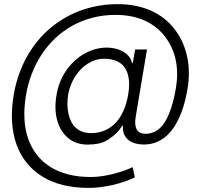

<svg xmlns="http://www.w3.org/2000/svg" viewBox="-20 -720 976 932"><path d="M45.8 -255.7Q56.8 -322.4 80.4 -381.2Q104 -440 138.5 -489.3Q172.9 -538.7 217.5 -577.8Q262.1 -616.8 314.5 -644Q366.8 -671.2 426.5 -685.5Q486.2 -699.9 551.1 -699.9Q598.7 -699.9 639.9 -691.4Q681.1 -682.9 715.9 -666.9Q750.7 -650.9 779.1 -628Q807.5 -605.1 829.2 -576.3Q850.9 -547.6 865.6 -514.9Q880.3 -482.2 888.1 -446.2Q896 -410.2 896.7 -371.8Q897.4 -333.5 891 -293.7Q886.4 -264.6 878.7 -233Q871.1 -201.3 859.2 -170.8Q847.3 -140.3 830.8 -112.6Q814.3 -84.9 792.1 -63.9Q769.9 -43 741.5 -30.7Q713.1 -18.5 677.6 -18.5Q658 -18.5 639.2 -23.3Q620.4 -28.1 605.8 -38.7Q591.3 -49.4 583.1 -66.8Q574.9 -84.2 576.7 -109.7H572.8Q561.4 -90.2 545.3 -74.2Q529.1 -58.2 507.8 -44Q484 -28.4 458.8 -23.3Q433.6 -18.1 405.9 -18.1Q346.6 -18.1 308.6 -51.8Q271.3 -84.2 257.1 -137.8Q242.9 -191.4 254.3 -258.5Q264.9 -323.2 298.7 -373.6Q315.7 -399.1 337.5 -420.3Q359.4 -441.4 384.9 -456.7Q410.5 -471.9 439.5 -480.5Q468.4 -489 499.3 -489Q517.4 -489 536.9 -484.9Q556.5 -480.8 573.7 -471.8Q590.9 -462.7 603.7 -448.5Q616.5 -434.3 620.7 -414.4H624.6L636 -479.8H693.5L638.1 -149.5Q632.5 -112.2 643.8 -91.4Q655.2 -70.7 687.1 -70.7Q744.7 -70.7 780.2 -127.7Q815.7 -184.7 834.2 -294.4Q845.9 -365.1 833.3 -427Q820.7 -489 782.7 -540.1Q764.2 -565 739.7 -584.9Q715.2 -604.8 685 -618.8Q654.8 -632.8 618.8 -640.3Q582.7 -647.7 540.8 -647.7Q482.2 -647.7 429.5 -634.1Q376.8 -620.4 331.3 -595.2Q285.9 -570 248.2 -534.3Q210.6 -498.6 181.8 -454.9Q153.1 -411.2 133.7 -360.4Q114.3 -309.7 105.5 -253.9Q86.3 -134.2 116.8 -46.2Q132.5 -2.1 159.8 32.5Q187.1 67.1 225.1 90.7Q263.1 114.3 312 126.8Q360.8 139.2 419.4 139.2Q448.5 139.2 478.3 134.6Q508.2 130 535.5 122.7Q562.9 115.4 585.8 107.1Q608.7 98.7 623.9 91.3L634.6 141Q610.8 152.7 582.7 162.1Q554.7 171.5 525.2 178.3Q495.7 185 466.3 188.6Q436.8 192.1 410.2 192.1Q274.9 192.1 185.7 137.1Q141 109.4 109.4 70.1Q77.8 30.9 60 -18.8Q42.3 -68.5 38.5 -128Q34.8 -187.5 45.8 -255.7ZM312.1 -169Q316.4 -147.7 325.3 -130.1Q334.2 -112.6 347.8 -100Q361.5 -87.4 380 -80.6Q398.4 -73.9 421.9 -73.9Q458.1 -73.9 488.1 -86.6Q518.1 -99.4 541 -123.4Q563.9 -147.4 579.4 -182.4Q594.8 -217.3 602.3 -261.4Q609.7 -306.1 604.9 -338.8Q600.1 -371.4 584.9 -392.8Q569.6 -414.1 544.4 -424.4Q519.2 -434.7 485.8 -434.7Q451 -434.7 421.3 -419.6Q391.7 -404.5 369 -380Q346.2 -355.5 331.3 -324.4Q316.4 -293.3 311.1 -261.4Q302.9 -211.6 312.1 -169Z"/></svg>

Font: Inter P Light
Style: Italic
Weight: 300
Italic angle: 9.39999°
Designer: Rasmus Andersson
Foundry: rsms
Version: Version 3.018;git-588b23468